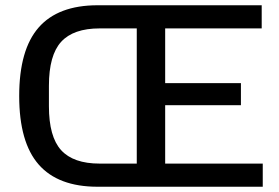

<svg xmlns="http://www.w3.org/2000/svg" viewBox="-20 -710 1061 730"><path d="M53 -345Q53 -521 127 -605.5Q201 -690 351 -690H975V-602H608V-394H896V-310H608V-88H979V0H351Q201 0 127 -84.5Q53 -169 53 -345ZM359 -88H500V-602H359Q259 -602 212.5 -551Q166 -500 166 -384V-306Q166 -190 212.5 -139Q259 -88 359 -88Z"/></svg>

Font: Mozilla Text BETA Medium
Style: Regular
Weight: 500
Designer: Studio DRAMA
Foundry: Studio DRAMA
Version: Version 0.100